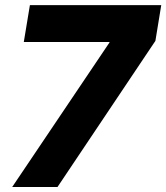

<svg xmlns="http://www.w3.org/2000/svg" viewBox="-20 -748 665 768"><path d="M28.8 0 418 -578.1V-580.1H75.2L99.6 -727.5H625L601.6 -584.5L210 0Z"/></svg>

Font: Inter Display Extra Bold
Style: Italic
Weight: 800
Italic angle: -9.39999°
Designer: Rasmus Andersson
Foundry: rsms
Version: Version 4.000;git-4fc901f